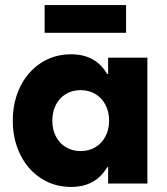

<svg xmlns="http://www.w3.org/2000/svg" viewBox="-20 -735 667 769"><path d="M417 -252Q417 -287.6 402.3 -315.4Q387.7 -343.3 361.8 -358.6Q335.9 -374 302.7 -374Q270 -374 244.1 -358.6Q218.3 -343.3 203.9 -315.4Q189.5 -287.6 189.5 -252Q189.5 -216.3 203.9 -188.5Q218.3 -160.6 244.1 -145.3Q270 -129.9 302.7 -129.9Q335.9 -129.9 361.8 -145.3Q387.7 -160.6 402.3 -188.5Q417 -216.3 417 -252ZM413.1 0V-65.4H409.2Q363.3 13.7 264.6 13.7Q197.3 13.7 144 -21Q90.8 -55.7 61 -116.2Q31.2 -176.8 31.2 -252Q31.2 -327.1 61 -387.7Q90.8 -448.2 144 -482.9Q197.3 -517.6 264.6 -517.6Q363.3 -517.6 409.2 -438.5H413.1V-503.9H570.3V0ZM484.9 -603.5H158.7V-714.8H484.9Z"/></svg>

Font: Wanted Sans ExtraBold
Style: Regular
Weight: 800
Designer: Original Design by Kil Hyung-jin and Kang Hanbin, Wanted Lab, Inc; Hangeul from Source Han Sans by Jang Soo-young and Ka
Foundry: Wanted Lab, Inc.
Version: Version 1.003